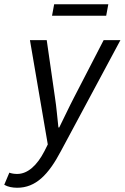

<svg xmlns="http://www.w3.org/2000/svg" viewBox="-82 -675 587 904"><path d="M-1 209C86 209 146 148 205 36L485 -486H406L266 -215C243 -171 219 -119 197 -75H193C188 -118 184 -171 177 -215L138 -486H59L143 5L127 37C93 103 49 144 -1 144C-15 144 -27 142 -38 138L-62 195C-45 205 -23 209 -1 209ZM163 -601H418L428 -655H173Z"/></svg>

Font: Source Sans Pro
Style: Italic
Weight: 400
Italic angle: -11°
Designer: Paul D. Hunt
Foundry: Adobe Systems Incorporated
Version: Version 3.006;hotconv 1.0.111;makeotfexe 2.5.65597